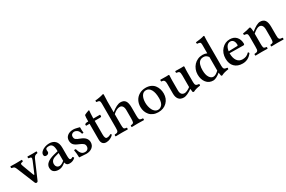

<svg xmlns="http://www.w3.org/2000/svg" viewBox="124 -1905 4661 3124"><g transform="rotate(-30 2454.5 -343.0)"><path d="M331.1 -398.9Q326.7 -403.3 326.7 -415.5Q326.7 -427.7 331.1 -432.1Q380.9 -430.2 425.8 -430.2Q456.1 -430.2 498 -432.1Q502.4 -427.7 502.4 -415.5Q502.4 -403.3 498 -398.9Q481.9 -397.5 469.7 -393.1Q457.5 -388.7 449.7 -383.5Q441.9 -378.4 434.6 -367.7Q427.2 -356.9 423.3 -348.9Q419.4 -340.8 412.1 -324.2L276.9 -11.2Q268.6 12.2 248 12.2Q228.5 12.2 220.2 -8.8L90.8 -325.2Q74.7 -365.2 66.4 -375.5Q51.3 -394 13.7 -398.4Q12.2 -398.9 11.2 -398.9Q6.8 -403.3 6.8 -415.5Q6.8 -427.7 11.2 -432.1Q75.7 -430.2 113.8 -430.2Q154.8 -430.2 223.1 -432.1Q227.5 -427.7 227.5 -415.5Q227.5 -403.3 223.1 -398.9Q186.5 -394.5 181.2 -381.6Q175.8 -368.7 189.9 -335L261.2 -143.1Q270.5 -118.2 275.9 -118.2Q280.3 -118.2 289.1 -139.2L370.1 -331.1Q386.2 -369.1 378.7 -382.6Q371.1 -396 331.1 -398.9Z M798.8 -81.1V-228L729 -208Q640.6 -184.1 640.6 -108.9Q640.6 -79.1 658.7 -58.1Q676.8 -37.1 708 -37.1Q744.6 -37.1 798.8 -81.1ZM799.8 -47.9H796.9L773.9 -29.8Q722.2 9.8 666 9.8Q610.8 9.8 577.9 -16.1Q544.9 -42 544.9 -97.2Q544.9 -195.3 714.8 -241.2L798.8 -262.2Q798.8 -339.8 778.8 -372.3Q758.8 -404.8 718.8 -404.8Q682.6 -404.8 668.2 -396.2Q653.8 -387.7 653.8 -367.2Q653.8 -359.9 655.3 -348.6Q656.7 -337.4 656.7 -332Q656.7 -315.4 642.1 -302.7Q627.4 -290 604 -290Q564 -290 564 -330.1Q564 -359.4 590.6 -385.5Q617.2 -411.6 658 -426.3Q698.7 -440.9 740.7 -440.9Q811.5 -440.9 852.8 -399.4Q894 -357.9 894 -270V-124Q894 -104 895 -91.6Q896 -79.1 898.7 -67.4Q901.4 -55.7 907.5 -50.3Q913.6 -44.9 922.9 -44.9Q942.4 -44.9 961.9 -60.1Q976.1 -52.7 979 -33.2Q934.6 9.8 871.6 9.8Q837.9 9.8 821.5 -5.1Q805.2 -20 799.8 -47.9Z M1038.6 -141.1Q1044.9 -145 1056.6 -145Q1064.9 -145 1072.3 -142.1Q1079.1 -115.7 1087.4 -96.2Q1095.7 -76.7 1108.2 -59.8Q1120.6 -43 1138.7 -34.4Q1156.7 -25.9 1179.7 -25.9Q1212.4 -25.9 1231.4 -44.4Q1250.5 -63 1250.5 -95.2Q1250.5 -125.5 1230 -145.3Q1209.5 -165 1152.3 -188Q1093.3 -210.9 1067.9 -240.7Q1042.5 -270.5 1042.5 -320.8Q1042.5 -374.5 1084 -407.7Q1125.5 -440.9 1193.4 -440.9Q1221.7 -440.9 1263.4 -429.9Q1305.2 -418.9 1309.6 -418Q1308.1 -364.7 1314.5 -313Q1310.1 -309.6 1300.3 -308.6Q1290.5 -307.6 1284.7 -310.1Q1278.8 -337.4 1266.8 -356.9Q1254.9 -376.5 1240.5 -385.7Q1226.1 -395 1213.9 -398.9Q1201.7 -402.8 1190.4 -402.8Q1164.1 -402.8 1145.8 -386.7Q1127.4 -370.6 1127.4 -341.8Q1127.4 -307.1 1148.4 -290.3Q1169.4 -273.4 1223.6 -253.9Q1339.4 -211.9 1339.4 -120.1Q1339.4 -60.1 1295.7 -25.1Q1252 9.8 1184.6 9.8Q1163.1 9.8 1117.2 5.4Q1071.3 1 1052.2 1Q1050.8 -74.2 1038.6 -141.1Z M1446.3 -431.2H1472.2Q1472.2 -523.9 1479.5 -546.9Q1482.4 -551.8 1522.5 -568.4Q1562.5 -585 1568.4 -585Q1576.2 -585 1576.2 -576.2Q1571.3 -538.1 1569.3 -467.8L1568.4 -431.2H1687.5Q1695.3 -431.2 1695.3 -424.8V-400.9Q1695.3 -395 1687.7 -391.6Q1680.2 -388.2 1671.4 -388.2H1568.4V-133.8Q1568.4 -49.8 1605.5 -49.8Q1647.5 -49.8 1679.2 -73.2Q1695.8 -67.4 1697.3 -53.2Q1672.9 -24.4 1635.3 -7.3Q1597.7 9.8 1560.5 9.8Q1518.1 9.8 1495.1 -16.1Q1472.2 -42 1472.2 -94.2V-388.2H1411.1Q1406.2 -388.2 1406.2 -394V-416Q1425.8 -431.2 1446.3 -431.2Z M1906.7 -575.2H1905.8V-354Q2012.7 -439.9 2080.1 -439.9Q2142.1 -439.9 2169.9 -401.1Q2197.8 -362.3 2197.8 -274.9V-122.1Q2197.8 -96.2 2200 -80.8Q2202.1 -65.4 2205.8 -55.4Q2209.5 -45.4 2219.2 -40.5Q2229 -35.6 2239 -33.9Q2249 -32.2 2269 -30.8Q2272.5 -26.4 2272.5 -14.4Q2272.5 -2.4 2269 2Q2198.7 0 2149.9 0Q2109.4 0 2041 2Q2037.1 -2.4 2037.1 -14.4Q2037.1 -26.4 2041 -30.8Q2058.1 -32.2 2066.4 -33.9Q2074.7 -35.6 2083.3 -40.5Q2091.8 -45.4 2095 -55.4Q2098.1 -65.4 2100.1 -81.1Q2102.1 -96.7 2102.1 -122.1V-280.8Q2102.1 -328.6 2084 -354.7Q2065.9 -380.9 2032.7 -380.9Q1973.1 -380.9 1905.8 -317.9V-122.1Q1905.8 -96.2 1907.5 -80.8Q1909.2 -65.4 1912.1 -55.7Q1915 -45.9 1923.1 -41Q1931.2 -36.1 1939 -34.4Q1946.8 -32.7 1963.9 -30.8Q1968.3 -26.4 1968.3 -14.4Q1968.3 -2.4 1963.9 2Q1895.5 0 1857.9 0Q1807.1 0 1738.8 2Q1734.4 -2.4 1734.4 -14.4Q1734.4 -26.4 1738.8 -30.8Q1764.6 -32.7 1775.9 -35.2Q1787.1 -37.6 1796.4 -47.1Q1805.7 -56.6 1807.9 -73.2Q1810.1 -89.8 1810.1 -122.1V-575.2Q1810.1 -611.8 1798.1 -623.8Q1786.1 -635.7 1744.6 -639.2Q1743.2 -644 1742.2 -653.6Q1741.2 -663.1 1742.7 -668Q1783.2 -670.9 1827.9 -679.4Q1872.6 -688 1894 -696.8Q1910.6 -696.8 1910.6 -687Q1906.7 -646 1906.7 -575.2Z M2324.7 -210Q2324.7 -273.9 2351.6 -325.7Q2378.4 -377.4 2430.9 -408.7Q2483.4 -439.9 2552.7 -439.9Q2605.5 -439.9 2647 -421.4Q2688.5 -402.8 2713.6 -370.6Q2738.8 -338.4 2751.7 -298.3Q2764.6 -258.3 2764.6 -212.9Q2764.6 -115.7 2702.1 -53Q2639.6 9.8 2538.6 9.8Q2487.8 9.8 2446.3 -8.1Q2404.8 -25.9 2378.7 -56.4Q2352.5 -86.9 2338.6 -126.2Q2324.7 -165.5 2324.7 -210ZM2538.6 -402.8Q2485.4 -402.8 2457 -354.2Q2428.7 -305.7 2428.7 -230Q2428.7 -195.3 2436.3 -160.6Q2443.8 -126 2458.5 -95.5Q2473.1 -64.9 2498.3 -45.9Q2523.4 -26.9 2554.7 -26.9Q2574.2 -26.9 2592.3 -35.2Q2610.4 -43.5 2626.2 -60.8Q2642.1 -78.1 2651.4 -109.4Q2660.6 -140.6 2660.6 -182.1Q2660.6 -286.6 2627.7 -344.7Q2594.7 -402.8 2538.6 -402.8Z M3183.1 -2Q3176.8 -44.4 3175.3 -60.1Q3134.8 -30.3 3091.6 -10.3Q3048.3 9.8 3021 9.8Q2953.6 9.8 2922.9 -29.3Q2892.1 -68.4 2892.1 -134.8V-314.9Q2892.1 -350.1 2885.5 -367.9Q2878.9 -385.7 2866.2 -392.1Q2853.5 -398.4 2828.1 -399.9Q2823.7 -404.3 2823.7 -416.5Q2823.7 -428.7 2828.1 -433.1Q2902.3 -431.2 2941.4 -431.2Q2965.8 -431.2 2983.4 -433.1Q2992.2 -429.7 2992.2 -418Q2992.2 -416 2991.2 -400.4Q2990.2 -384.8 2989.3 -361.3Q2988.3 -337.9 2988.3 -316.9V-140.1Q2988.3 -45.9 3065.4 -45.9Q3083 -45.9 3113.8 -60.1Q3144.5 -74.2 3173.3 -96.2V-124V-314Q3173.3 -366.2 3160.9 -381.6Q3148.4 -397 3109.4 -399.9Q3105 -404.3 3105 -416.5Q3105 -428.7 3109.4 -433.1Q3181.6 -431.2 3221.2 -431.2Q3246.6 -431.2 3264.2 -433.1Q3273.4 -429.2 3273.4 -418Q3273.4 -416 3272.2 -400.4Q3271 -384.8 3270 -361.3Q3269 -337.9 3269 -316.9V-131.8Q3269 -91.3 3282.5 -75.9Q3295.9 -60.5 3340.3 -57.1Q3343.3 -52.7 3343.5 -42.5Q3343.8 -32.2 3340.3 -27.8Q3253.9 -17.1 3206.1 9.8Q3184.6 9.8 3183.1 -2Z M3704.1 -99.1V-111.8V-355Q3680.2 -383.8 3661.1 -393.3Q3642.1 -402.8 3613.8 -402.8Q3585.4 -402.8 3564.2 -391.1Q3543 -379.4 3530.8 -361.8Q3518.6 -344.2 3511.2 -319.3Q3503.9 -294.4 3501.5 -272Q3499 -249.5 3499 -224.1Q3499 -137.2 3529.1 -90.1Q3559.1 -43 3602.1 -43Q3646 -43 3704.1 -99.1ZM3704.1 -423.8V-584Q3704.1 -618.2 3691.9 -628.4Q3679.7 -638.7 3639.2 -640.1Q3634.8 -645 3633.1 -654.8Q3631.3 -664.6 3633.8 -670.9Q3671.9 -673.3 3720.2 -681.6Q3768.6 -689.9 3790 -698.2Q3803.7 -698.2 3803.7 -687Q3803.7 -686 3803.2 -681.2Q3802.7 -676.3 3802.2 -667.2Q3801.8 -658.2 3801.3 -646.7Q3800.8 -635.3 3800.3 -618.2Q3799.8 -601.1 3799.8 -583V-131.8Q3799.8 -91.3 3813.2 -75.9Q3826.7 -60.5 3870.1 -57.1Q3874 -52.7 3874.3 -42.5Q3874.5 -32.2 3871.1 -27.8Q3784.7 -17.1 3736.8 9.8Q3724.1 11.2 3716.8 3.9Q3708.5 -36.1 3706.1 -59.1Q3676.3 -31.7 3637.9 -11Q3599.6 9.8 3570.8 9.8Q3489.7 9.8 3442.4 -49.8Q3395 -109.4 3395 -202.1Q3395 -250.5 3412.1 -294.2Q3429.2 -337.9 3459 -370.4Q3488.8 -402.8 3531.2 -421.9Q3573.7 -440.9 3622.1 -440.9Q3664.6 -440.9 3704.1 -423.8Z M4022 -277.8 4184.1 -282.2Q4198.7 -282.2 4198.7 -297.9Q4198.7 -349.1 4177.7 -376Q4156.7 -402.8 4123 -402.8Q4084 -402.8 4057.4 -371.1Q4030.8 -339.4 4022 -277.8ZM4281.7 -105Q4297.4 -103.5 4300.8 -84Q4231 9.8 4123 9.8Q4028.3 9.8 3973.1 -45.2Q3918 -100.1 3918 -198.2Q3918 -302.7 3980.5 -370.8Q4043 -439 4131.8 -439Q4212.4 -439 4255.6 -388.9Q4298.8 -338.9 4298.8 -262.2Q4298.8 -240.2 4276.9 -240.2L4019 -243.2Q4019 -152.3 4054.7 -101.6Q4090.3 -50.8 4154.8 -50.8Q4192.9 -50.8 4222.9 -62.7Q4252.9 -74.7 4281.7 -105Z M4820.8 -274.9V-122.1Q4820.8 -89.8 4823.2 -73Q4825.7 -56.2 4835 -46.6Q4844.2 -37.1 4855.5 -34.7Q4866.7 -32.2 4891.6 -30.8Q4895.5 -26.4 4895.5 -14.4Q4895.5 -2.4 4891.6 2Q4821.3 0 4772.9 0Q4731.9 0 4663.6 2Q4660.2 -2.4 4660.2 -14.4Q4660.2 -26.4 4663.6 -30.8Q4680.7 -32.2 4689 -33.9Q4697.3 -35.6 4705.8 -40.5Q4714.4 -45.4 4717.5 -55.4Q4720.7 -65.4 4722.7 -81.1Q4724.6 -96.7 4724.6 -122.1V-280.8Q4724.6 -329.1 4706.5 -355Q4688.5 -380.9 4653.8 -380.9Q4610.4 -380.9 4532.7 -314.9V-122.1Q4532.7 -96.2 4534.4 -80.8Q4536.1 -65.4 4539.1 -55.7Q4542 -45.9 4550 -41Q4558.1 -36.1 4565.9 -34.4Q4573.7 -32.7 4590.8 -30.8Q4595.2 -26.4 4595.2 -14.4Q4595.2 -2.4 4590.8 2Q4522.5 0 4484.9 0Q4434.1 0 4365.7 2Q4361.3 -2.4 4361.3 -14.4Q4361.3 -26.4 4365.7 -30.8Q4391.6 -32.7 4402.8 -35.2Q4414.1 -37.6 4423.3 -47.1Q4432.6 -56.6 4434.8 -73.2Q4437 -89.8 4437 -122.1V-315.9Q4437 -354 4425.3 -366.2Q4413.6 -378.4 4371.6 -382.8Q4369.6 -387.7 4368.9 -398.2Q4368.2 -408.7 4369.6 -412.1Q4446.8 -421.9 4506.8 -441.9Q4518.6 -441.9 4522.9 -431.2Q4530.8 -408.2 4532.7 -351.1Q4642.6 -439.9 4702.6 -439.9Q4764.2 -439.9 4792.5 -400.6Q4820.8 -361.3 4820.8 -274.9Z"/></g></svg>

Font: Common Serif Medium
Style: Regular
Weight: 500
Designer: Philipp H. Poll, Khaled Hosny
Foundry: Stefan Peev, Context Ltd.
Version: Version 1.026